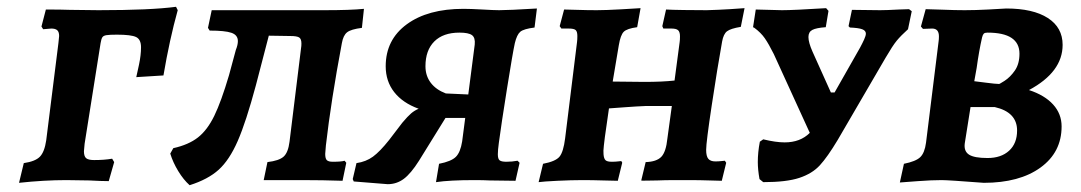

<svg xmlns="http://www.w3.org/2000/svg" viewBox="-20 -530 3182 565"><path d="M50 -50Q84 -55 97.5 -69Q111 -83 116 -117L152 -404Q154 -420 154 -424Q154 -436 148.5 -441Q143 -446 131 -446L107 -444L102 -452L115 -502Q160 -502 186 -501L270 -500Q423 -500 498 -510L503 -500Q479 -414 461 -308L381 -303Q383 -311 389 -339.5Q395 -368 395 -391Q395 -414 380.5 -421Q366 -428 324 -428Q302 -428 293 -426.5Q284 -425 281 -420Q278 -415 276 -403L229 -107Q227 -89 227 -85Q227 -70 233.5 -64.5Q240 -59 257 -59Q287 -59 310 -63L316 -53L300 3Q279 3 243 1L175 0Q110 0 36 8Z M939 -102 937 -77Q937 -63 942 -58.5Q947 -54 959 -54Q985 -54 994 -57L999 -51L988 2Q930 0 870 0H756L767 -53Q801 -57 814.5 -69Q828 -81 832 -113L866 -389Q867 -394 867 -402Q867 -416 860 -420Q853 -424 835 -424L771 -425L733 -279Q704 -171 679.5 -115Q655 -59 623.5 -30.5Q592 -2 538 15Q520 -1 504.5 -26.5Q489 -52 481 -78L490 -94Q535 -104 562.5 -125.5Q590 -147 610.5 -189Q631 -231 654 -309L674 -383Q680 -398 680 -409Q680 -427 661 -433.5Q642 -440 597 -440L592 -448L603 -500H936Q1011 -500 1051 -504L1045 -448Q1013 -444 1001.5 -435Q990 -426 986 -403Q954 -233 939 -102Z M1448 -110Q1445 -88 1445 -76Q1445 -62 1450.5 -58Q1456 -54 1470 -54Q1487 -54 1503 -57L1509 -51L1497 2L1421 1Q1403 0 1376 0Q1303 0 1263 6L1272 -48Q1308 -55 1321.5 -68.5Q1335 -82 1340 -114L1349 -183H1291L1213 -57Q1189 -19 1168 -3.5Q1147 12 1121 12L1021 4L1018 -3L1029 -50Q1057 -54 1077.5 -69Q1098 -84 1125 -118L1164 -169Q1180 -188 1190 -196.5Q1200 -205 1212 -210Q1165 -227 1140 -259Q1115 -291 1115 -335Q1115 -413 1177 -458.5Q1239 -504 1344 -504Q1364 -504 1400 -502Q1434 -500 1449 -500Q1477 -500 1560 -505L1553 -449Q1521 -445 1511 -436.5Q1501 -428 1495 -403Q1489 -376 1472 -269.5Q1455 -163 1448 -110ZM1358 -252 1377 -399Q1379 -419 1369 -426.5Q1359 -434 1332 -434Q1284 -434 1258 -408Q1232 -382 1232 -335Q1232 -307 1247.5 -286.5Q1263 -266 1292 -255Z M2058 -89Q2058 -70 2064.5 -62.5Q2071 -55 2085 -55Q2095 -55 2103 -56Q2111 -57 2113 -57L2117 -51L2104 2Q2095 2 2067.5 1Q2040 0 2005 0H1971Q1935 0 1915 1Q1900 1 1883.5 1.5Q1867 2 1867 1L1880 -53Q1912 -54 1926 -68.5Q1940 -83 1944 -123L1957 -218H1879Q1854 -217 1820 -214.5Q1786 -212 1772 -211L1760 -127Q1759 -119 1757 -102Q1755 -85 1756 -76Q1757 -63 1762 -58.5Q1767 -54 1780 -54Q1791 -54 1798.5 -55Q1806 -56 1808 -56Q1809 -55 1810 -53.5Q1811 -52 1811 -51L1798 2Q1786 2 1754.5 1Q1723 0 1694 0Q1662 0 1620.5 2Q1579 4 1565 6L1578 -48Q1615 -55 1626.5 -69Q1638 -83 1643 -123L1678 -406Q1679 -413 1679 -424Q1679 -437 1674 -441.5Q1669 -446 1654 -446H1632L1627 -453L1640 -502Q1650 -502 1678.5 -501Q1707 -500 1736 -500Q1762 -500 1806.5 -502.5Q1851 -505 1865 -506L1855 -450Q1825 -446 1815.5 -436.5Q1806 -427 1801 -397L1783 -290L1877 -289Q1928 -289 1965 -293L1980 -406Q1981 -412 1981 -423Q1981 -436 1975.5 -441Q1970 -446 1956 -446H1932L1929 -453L1940 -502Q1956 -501 1993.5 -500.5Q2031 -500 2060 -500Q2095 -501 2127.5 -503Q2160 -505 2171 -506L2160 -451Q2130 -446 2119.5 -438Q2109 -430 2105 -408Q2091 -330 2074.5 -220.5Q2058 -111 2058 -89Z M2663 -497 2652 -444Q2631 -425 2619 -410.5Q2607 -396 2586 -360L2445 -118Q2415 -68 2392.5 -43.5Q2370 -19 2332 -6.5Q2294 6 2226 6L2215 -3Q2210 -31 2210 -53Q2210 -82 2216 -113L2226 -120Q2263 -111 2289 -111Q2335 -111 2363 -139L2257 -371Q2242 -401 2230.5 -417.5Q2219 -434 2200 -448L2196 -450L2204 -502L2281 -500Q2315 -500 2411 -506L2418 -498L2410 -450Q2382 -448 2370.5 -442Q2359 -436 2359 -421Q2359 -405 2371 -378L2425 -258H2436L2511 -390Q2518 -403 2523 -414Q2528 -425 2528 -431Q2528 -440 2517 -444Q2506 -448 2481 -449L2477 -453L2487 -501L2570 -500Q2589 -500 2625 -502L2655 -503Z M2628 7 2640 -48Q2675 -55 2688 -67.5Q2701 -80 2705 -110L2742 -408Q2743 -414 2743 -423Q2743 -446 2723 -446L2696 -445L2690 -452L2704 -503Q2718 -503 2754 -501.5Q2790 -500 2819 -500Q2850 -500 2888 -502Q2926 -504 2941 -505Q3020 -505 3063.5 -477Q3107 -449 3107 -398Q3107 -318 3008 -265Q3054 -250 3079 -222.5Q3104 -195 3104 -158Q3104 -82 3042 -37Q2980 8 2875 8Q2771 0 2751 0Q2722 0 2681.5 3Q2641 6 2628 7ZM2919 -283Q2919 -281 2936 -292Q2953 -303 2966.5 -322.5Q2980 -342 2980 -372Q2980 -434 2886 -434Q2878 -434 2875 -431Q2872 -428 2870 -420Q2861 -381 2854 -330L2847 -291Q2856 -290 2883 -286.5Q2910 -283 2919 -283ZM2819 -108Q2816 -85 2831.5 -75Q2847 -65 2886 -65Q2926 -65 2949.5 -86.5Q2973 -108 2973 -146Q2973 -200 2907 -215H2836Z"/></svg>

Font: Alegreya SC
Style: Bold Italic
Weight: 700
Italic angle: -7°
Designer: Juan Pablo del Peral
Foundry: Huerta Tipografica
Version: Version 2.007; ttfautohint (v1.6)